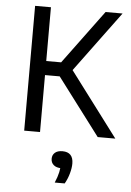

<svg xmlns="http://www.w3.org/2000/svg" viewBox="-57 -637 622 912"><g transform="rotate(5 254.0 -181.0)"><path d="M423.5 0 194 -304 409 -595H490L268.5 -295L269 -317L507.5 0ZM73 0V-595H148.5V0ZM136.5 -271.5V-338.5H226.5V-271.5ZM239 233Q251.5 203.5 256 182.2Q260.5 161 260.5 141L272.5 162.5H264.5Q240.5 162.5 227.5 151.2Q214.5 140 214.5 121.5Q214.5 103.5 227 92.5Q239.5 81.5 263 81.5Q288.5 81.5 301.5 95.2Q314.5 109 314.5 136Q314.5 157 307.2 183.2Q300 209.5 286.5 233Z"/></g></svg>

Font: Encode Sans SC Condensed
Style: Regular
Weight: 400
Width: 3
Designer: Multiple Designers
Foundry: Impallari Type
Version: Version 3.002